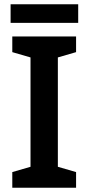

<svg xmlns="http://www.w3.org/2000/svg" viewBox="-20 -886 417 906"><path d="M339 0H38V-74L124 -99V-615L38 -640V-714H339V-640L253 -615V-99L339 -74ZM349 -866V-778H30V-866Z"/></svg>

Font: Noto Sans Cherokee SemiBold
Style: Regular
Weight: 600
Designer: Monotype Design Team
Foundry: Monotype Imaging Inc.
Version: Version 2.001; ttfautohint (v1.8.4.7-5d5b)